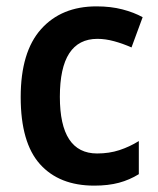

<svg xmlns="http://www.w3.org/2000/svg" viewBox="-20 -573 497 603"><path d="M276 10Q166 10 105.5 -57.5Q45 -125 45 -268Q45 -410 109 -481.5Q173 -553 283 -553Q328 -553 364.5 -543.5Q401 -534 428 -519L393 -424Q366 -436 338.5 -443.5Q311 -451 286 -451Q168 -451 168 -269Q168 -91 285 -91Q323 -91 355 -101.5Q387 -112 416 -130V-26Q387 -8 353.5 1Q320 10 276 10Z"/></svg>

Font: Noto Sans Devanagari SemiCondensed SemiBold
Style: Regular
Weight: 600
Width: 4
Designer: Jelle Bosma - Monotype Design Team
Foundry: Monotype Imaging Inc.
Version: Version 2.004; ttfautohint (v1.8.4.7-5d5b)